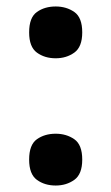

<svg xmlns="http://www.w3.org/2000/svg" viewBox="-20 -565 344 593"><path d="M152 -385Q118 -385 94 -402.5Q70 -420 70 -465Q70 -511 94 -528Q118 -545 152 -545Q185 -545 209.5 -528Q234 -511 234 -465Q234 -420 209.5 -402.5Q185 -385 152 -385ZM152 8Q118 8 94 -9.5Q70 -27 70 -72Q70 -118 94 -135Q118 -152 152 -152Q185 -152 209.5 -135Q234 -118 234 -72Q234 -27 209.5 -9.5Q185 8 152 8Z"/></svg>

Font: Noto Serif Toto
Style: Bold
Weight: 700
Designer: Monotype Design Team
Foundry: Monotype Imaging Inc.
Version: Version 2.001; ttfautohint (v1.8.4.7-5d5b)